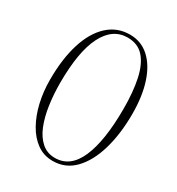

<svg xmlns="http://www.w3.org/2000/svg" viewBox="-180 -856 903 981"><g transform="rotate(30 271.0 -365.5)"><path d="M60 -340Q60 -464 88.5 -554.5Q117 -645 171 -694.5Q225 -744 300 -744Q366 -744 413.5 -701Q461 -658 486.5 -580.5Q512 -503 512 -398Q512 -281 485 -188Q458 -95 406 -41Q354 13 279 13Q226 13 185.5 -16Q145 -45 117 -95Q89 -145 74.5 -208Q60 -271 60 -340ZM297 -725Q209 -725 161 -631Q113 -537 113 -352Q113 -285 122 -222.5Q131 -160 150.5 -111.5Q170 -63 202.5 -34.5Q235 -6 281 -6Q371 -6 415.5 -108Q460 -210 460 -400Q460 -498 444.5 -571Q429 -644 393.5 -684.5Q358 -725 297 -725Z"/></g></svg>

Font: Literata 72pt ExtraLight
Style: Italic
Weight: 200
Italic angle: -2°
Designer: Latin by Veronika Burian and Jose Scaglione. Greek by Irene Vlachou. Cyrillic by Vera Evstafieva
Foundry: TypeTogether
Version: Version 3.002